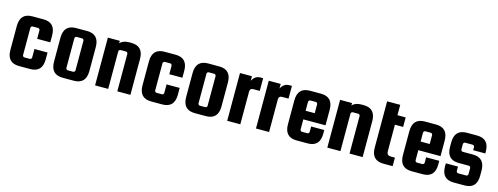

<svg xmlns="http://www.w3.org/2000/svg" viewBox="-20 -1240 4918 1895"><g transform="rotate(15 2439.5 -292.0)"><path d="M406 -296H272V-382Q272 -390 266.5 -396Q261 -402 253 -402H198Q190 -402 184.5 -396Q179 -390 179 -382V-106Q179 -98 184.5 -92Q190 -86 198 -86H253Q261 -86 266.5 -92Q272 -98 272 -106V-192H406V-122Q406 10 282 10H169Q45 10 45 -122V-366Q45 -498 169 -498H282Q406 -498 406 -366Z M852 -366V-122Q852 10 728 10H615Q491 10 491 -122V-366Q491 -498 615 -498H728Q852 -498 852 -366ZM718 -94V-395Q718 -403 712.5 -409Q707 -415 699 -415H644Q636 -415 630.5 -409Q625 -403 625 -395V-94Q625 -86 630.5 -80Q636 -74 644 -74H699Q707 -74 712.5 -80Q718 -86 718 -94Z M1077 0H943V-488H1065V-463Q1096 -498 1159 -498H1180Q1304 -498 1304 -366V0H1170V-382Q1170 -390 1164.5 -396Q1159 -402 1151 -402H1096Q1088 -402 1082.5 -396Q1077 -390 1077 -382Z M1756 -296H1622V-382Q1622 -390 1616.5 -396Q1611 -402 1603 -402H1548Q1540 -402 1534.5 -396Q1529 -390 1529 -382V-106Q1529 -98 1534.5 -92Q1540 -86 1548 -86H1603Q1611 -86 1616.5 -92Q1622 -98 1622 -106V-192H1756V-122Q1756 10 1632 10H1519Q1395 10 1395 -122V-366Q1395 -498 1519 -498H1632Q1756 -498 1756 -366Z M2202 -366V-122Q2202 10 2078 10H1965Q1841 10 1841 -122V-366Q1841 -498 1965 -498H2078Q2202 -498 2202 -366ZM2068 -94V-395Q2068 -403 2062.5 -409Q2057 -415 2049 -415H1994Q1986 -415 1980.5 -409Q1975 -403 1975 -395V-94Q1975 -86 1980.5 -80Q1986 -74 1994 -74H2049Q2057 -74 2062.5 -80Q2068 -86 2068 -94Z M2501 -498H2527V-368H2461Q2427 -368 2427 -333V0H2293V-488H2415V-441Q2444 -498 2501 -498Z M2795 -498H2821V-368H2755Q2721 -368 2721 -333V0H2587V-488H2709V-441Q2738 -498 2795 -498Z M3118 -498Q3242 -498 3242 -366V-208H3015V-106Q3015 -98 3020.5 -92Q3026 -86 3034 -86H3089Q3097 -86 3102.5 -92Q3108 -98 3108 -106V-160H3242V-122Q3242 10 3118 10H3005Q2881 10 2881 -122V-366Q2881 -498 3005 -498ZM3015 -296H3108V-386Q3108 -394 3102.5 -400Q3097 -406 3089 -406H3034Q3026 -406 3020.5 -400Q3015 -394 3015 -386Z M3450 0H3316V-488H3438V-463Q3469 -498 3532 -498H3553Q3677 -498 3677 -366V0H3543V-382Q3543 -390 3537.5 -396Q3532 -402 3524 -402H3469Q3461 -402 3455.5 -396Q3450 -390 3450 -382Z M3946 -77H3986V10H3892Q3768 10 3768 -122V-594H3902V-488H3986V-391H3902V-125Q3902 -97 3913 -87Q3924 -77 3946 -77Z M4293 -498Q4417 -498 4417 -366V-208H4190V-106Q4190 -98 4195.5 -92Q4201 -86 4209 -86H4264Q4272 -86 4277.5 -92Q4283 -98 4283 -106V-160H4417V-122Q4417 10 4293 10H4180Q4056 10 4056 -122V-366Q4056 -498 4180 -498ZM4190 -296H4283V-386Q4283 -394 4277.5 -400Q4272 -406 4264 -406H4209Q4201 -406 4195.5 -400Q4190 -394 4190 -386Z M4721 -306Q4845 -306 4845 -174V-122Q4845 10 4721 10H4610Q4486 10 4486 -122V-153H4610V-109Q4610 -101 4615.5 -95Q4621 -89 4629 -89H4711Q4719 -89 4724.5 -95Q4730 -101 4730 -109V-169Q4730 -177 4724.5 -183Q4719 -189 4711 -189H4608Q4484 -189 4484 -321V-366Q4484 -498 4608 -498H4713Q4837 -498 4837 -366V-348H4713V-379Q4713 -387 4707.5 -393Q4702 -399 4694 -399H4618Q4610 -399 4604.5 -393Q4599 -387 4599 -379V-326Q4599 -318 4604.5 -312Q4610 -306 4618 -306Z"/></g></svg>

Font: Squada One
Style: Regular
Weight: 400
Version: Version 1.001